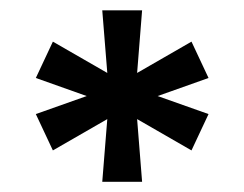

<svg xmlns="http://www.w3.org/2000/svg" viewBox="-20 -690 476 374"><path d="M256.8 -669.9 247.1 -547.9 353 -608.9 386.2 -538.1 287.1 -502.9 386.2 -467.8 353 -397 247.1 -458 256.8 -335.9H179.2L189 -458L83 -397L49.8 -467.8L148.9 -502.9L49.8 -538.1L83 -608.9L189 -547.9L179.2 -669.9Z"/></svg>

Font: LT Wave
Style: Regular
Weight: 400
Designer: Daniel Lyons
Version: Version 2.5 (Glyphs App)